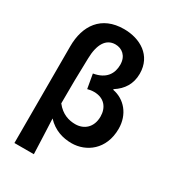

<svg xmlns="http://www.w3.org/2000/svg" viewBox="-236 -939 1141 1267"><g transform="rotate(30 335.0 -305.5)"><path d="M78 201H226C222 113 220 26 215 -65C272 -4 341 14 404 14C514 14 627 -64 627 -224C627 -333 559 -412 467 -429V-434C530 -474 566 -531 566 -608C566 -748 451 -812 330 -812C157 -812 78 -693 78 -536ZM363 -107C316 -107 261 -121 215 -180C215 -297 216 -410 220 -525C222 -632 259 -696 331 -696C380 -696 425 -663 425 -595C425 -529 392 -471 297 -455L316 -347C331 -351 347 -354 365 -354C444 -354 483 -301 483 -234C483 -150 428 -107 363 -107Z"/></g></svg>

Font: Noto Sans KR Bold
Style: Regular
Weight: 700
Designer: Ryoko NISHIZUKA  (kana & ideographs); Paul D. Hunt (Latin, Greek & Cyrillic); Wenlong ZHANG  (bopomofo); Sandoll Communi
Foundry: Adobe Systems Incorporated
Version: Version 1.004;PS 1.004;hotconv 1.0.82;makeotf.lib2.5.63406